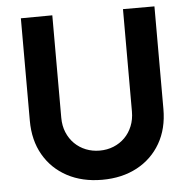

<svg xmlns="http://www.w3.org/2000/svg" viewBox="-52 -772 831 839"><g transform="rotate(-5 363.0 -352.5)"><path d="M363 15Q276 15 210 -20.2Q144 -55.5 107 -119.5Q70 -183.5 70 -270V-719L208 -720V-271Q208 -235.5 220 -206.5Q232 -177.5 253.2 -156.5Q274.5 -135.5 302.8 -124.2Q331 -113 363 -113Q396 -113 424.2 -124.5Q452.5 -136 473.5 -157Q494.5 -178 506.2 -207Q518 -236 518 -271V-720H656V-270Q656 -183.5 619 -119.5Q582 -55.5 516 -20.2Q450 15 363 15Z"/></g></svg>

Font: Manrope ExtraLight ExtraBold
Style: Regular
Weight: 800
Version: Version 4.504